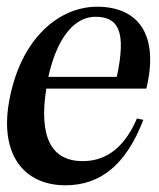

<svg xmlns="http://www.w3.org/2000/svg" viewBox="-20 -536 474 572"><path d="M175 16C280 16 356 -46 407 -179L388 -183C345 -83 284 -56 226 -56C133 -56 95 -128 118 -272H416C454 -429 395 -516 269 -516C159 -516 41 -425 7 -233C-21 -76 51 16 175 16ZM124 -307C152 -433 207 -486 264 -486C333 -486 357 -443 328 -307Z"/></svg>

Font: RL Madena Oblique
Style: Regular
Weight: 400
Italic angle: -10°
Designer: I Kadek Wantara Putra
Foundry: Roughlines ID
Version: Version 1.000;Glyphs 3.1.2 (3151)